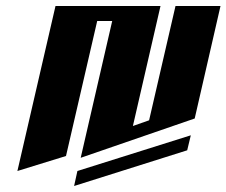

<svg xmlns="http://www.w3.org/2000/svg" viewBox="-20 -520 755 640"><path d="M515 -500ZM165 -500H515L423 -100L477 -119L565 -500H715L629 -125L249 6L354 -450H304L200 0L38 50ZM616 -69 604 -19 227 100 238 50Z"/></svg>

Font: SOV_Meka
Style: Italic
Weight: 400
Italic angle: -13°
Version: Version 1.00